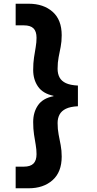

<svg xmlns="http://www.w3.org/2000/svg" viewBox="-20 -831 519 1030"><path d="M134 179H64V63H108Q143 63 159.5 46.5Q176 30 176 -4Q176 -29 171.5 -54.5Q167 -80 162.5 -109.5Q158 -139 158 -176Q158 -229 184 -266.5Q210 -304 267 -315V-317Q210 -329 184 -366.5Q158 -404 158 -456Q158 -493 162.5 -522.5Q167 -552 171.5 -578Q176 -604 176 -628Q176 -663 159.5 -679Q143 -695 108 -695H64V-811H134Q213 -811 262 -768Q311 -725 311 -642Q311 -608 305.5 -580Q300 -552 294.5 -524Q289 -496 289 -462Q289 -435 299.5 -415.5Q310 -396 333.5 -385Q357 -374 398 -372V-261Q357 -259 333.5 -247.5Q310 -236 299.5 -216.5Q289 -197 289 -171Q289 -138 294.5 -109.5Q300 -81 305.5 -52.5Q311 -24 311 9Q311 92 262 135.5Q213 179 134 179Z"/></svg>

Font: DM Sans 10pt ExtraBold
Style: Regular
Weight: 800
Version: Version 4.004;gftools[0.9.30]